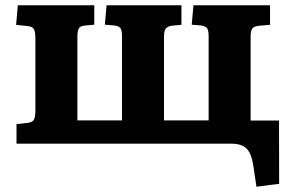

<svg xmlns="http://www.w3.org/2000/svg" viewBox="-20 -544 1095 727"><path d="M951 163 939 82Q934 51.5 924.5 33.5Q915 15.5 898.2 7.8Q881.5 0 855.5 0H42.5V-74L87 -79Q103.5 -81.5 108.7 -91.3Q114 -101 114 -127V-397Q114 -423 108.7 -433Q103.5 -443 87 -445L41 -450L47.5 -524H337V-450.5L298.5 -447Q282.5 -445 277.8 -435Q273 -425 273 -402.5V-88H442V-405.5Q442 -428.5 436.2 -437Q430.5 -445.5 413.5 -447.5L377 -450.5L383.5 -524H667V-450L632.5 -447Q614 -444.5 607.5 -435.5Q601 -426.5 601 -405.5V-88H770V-405.5Q770 -428.5 764.2 -436.7Q758.5 -445 741.5 -447.5L706 -450.5L712.5 -524H1002.5V-450L961 -446.5Q941 -444.5 935 -435.5Q929 -426.5 929 -405.5V-87.5H1036.5L1037 152Z"/></svg>

Font: Literata Variable Black
Style: Regular
Weight: 900
Designer: Latin by Veronika Burian and Jose Scaglione. Greek by Irene Vlachou. Cyrillic by Vera Evstafieva.
Foundry: TypeTogether
Version: Version 3.021